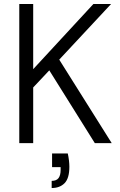

<svg xmlns="http://www.w3.org/2000/svg" viewBox="-20 -720 606 966"><path d="M77 0V-700H147V-372L450 -700H539L278 -420L542 0H457L228 -366L147 -280V0ZM240 226V190Q264 190 274.5 176Q285 162 285 135V121H242V52H321Q325 70 327 87.5Q329 105 329 119Q329 177 305 201.5Q281 226 240 226Z"/></svg>

Font: DM Sans 18pt Light
Style: Regular
Weight: 300
Designer: Colophon Foundry, Jonny Pinhorn
Foundry: Colophon Foundry
Version: Version 4.004;gftools[0.9.30]